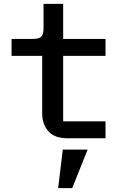

<svg xmlns="http://www.w3.org/2000/svg" viewBox="-20 -718 640 997"><path d="M306 59H435L355 259H282ZM331 0Q263 0 231 -36.5Q199 -73 199 -131V-428H40V-516H153Q182 -516 194 -527.5Q206 -539 206 -569V-698H308V-516H528V-428H308V-88H528V0Z"/></svg>

Font: IBM Plaex Mono Medium
Style: Regular
Weight: 500
Designer: Mike Abbink, Paul van der Laan, Pieter van Rosmalen
Foundry: Bold Monday
Version: Version 2.003